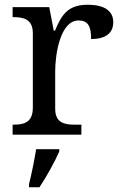

<svg xmlns="http://www.w3.org/2000/svg" viewBox="-20 -566 511 807"><path d="M33 0H322V-42H294C250 -42 212 -50 212 -109V-266C212 -343 235 -480 310 -480C349 -480 363 -457 363 -402C430 -402 456 -431 456 -473C456 -519 421 -546 348 -546C260 -546 237 -497 211 -437H206L187 -536H33V-494H36C80 -494 118 -485 118 -426V-114C118 -51 81 -42 36 -42H33ZM102 221H146C174 179 211 113 229 71V61H132C124 109 113 164 102 208Z"/></svg>

Font: Noto Serif Thai
Style: Regular
Weight: 400
Designer: Monotype Design Team
Foundry: Monotype Imaging Inc.
Version: Version 1.901